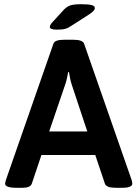

<svg xmlns="http://www.w3.org/2000/svg" viewBox="-20 -891 653 913"><path d="M4 -18Q4 -21 8 -35L234 -683Q240 -702 285 -702H329Q373 -702 380 -683L606 -35Q609 -25 609 -18Q609 2 561 2H530Q486 2 479 -17L433 -154H177L131 -17Q124 2 87 2H59Q4 2 4 -18ZM395 -266 322 -486Q314 -509 308 -548H304Q303 -542 299 -522Q295 -502 289 -486L214 -266ZM217 -763Q217 -772 229 -785L283 -844Q298 -860 315 -865.5Q332 -871 366 -871Q399 -871 415 -867Q431 -863 431 -853Q431 -846 423.5 -838Q416 -830 397 -818L322 -770Q305 -758 290.5 -754Q276 -750 251 -750Q217 -750 217 -763Z"/></svg>

Font: Asap-SemiBold
Style: Regular
Weight: 600
Designer: Pablo Cosgaya
Foundry: Omnibus-Type
Version: Version 2.000; ttfautohint (v1.8)